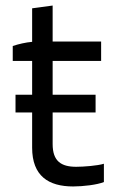

<svg xmlns="http://www.w3.org/2000/svg" viewBox="-20 -670 425 693"><path d="M36 -264H96V-137C96 -35 155 3 244 3C280 3 331 -3 355 -13V-79C333 -72 282 -68 255 -68C201 -68 170 -88 170 -150V-264H325V-328H170V-450H345V-520H170V-650L96 -640V-519C73 -517 47 -511 26 -504V-450H96V-328H36Z"/></svg>

Font: Fixel Display Regular
Style: Regular
Weight: 400
Designer: AlfaBravo + MacPaw
Foundry: Kyrylo Tkachov, Marchela Mozhyna, Serhii Makarenko, Maria Weinstein, Zakhar Kryvoshyya
Version: Version 1.211